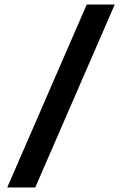

<svg xmlns="http://www.w3.org/2000/svg" viewBox="-20 -790 540 850"><path d="M12 40 364 -770H488L136 40Z"/></svg>

Font: M PLUS Code Latin SemiBold
Style: Regular
Weight: 600
Designer: Coji Morishita
Foundry: UNDERFOREST DESIGN
Version: Version 1.002; ttfautohint (v1.8.3)